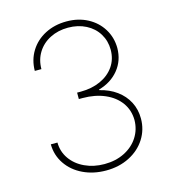

<svg xmlns="http://www.w3.org/2000/svg" viewBox="-108 -806 809 904"><g transform="rotate(-15 296.0 -353.5)"><path d="M78.1 -176.8H110.4Q110.8 -132.3 135.7 -96.9Q160.6 -61.5 203.6 -41.5Q246.6 -21.5 298.8 -21.5Q354 -21.5 397 -43.2Q439.9 -64.9 463.9 -102.3Q487.8 -139.6 488.3 -185.5Q487.8 -233.9 461.2 -270.8Q434.6 -307.6 387.2 -328.1Q339.8 -348.6 279.3 -348.6H260.7V-379.9H279.3Q332 -379.9 374.5 -398.9Q417 -418 441.4 -452.9Q465.8 -487.8 465.8 -534.2Q465.8 -577.1 444.6 -612.1Q423.3 -647 385 -666.7Q346.7 -686.5 297.9 -686.5Q249.5 -686.5 210.4 -666.7Q171.4 -647 149.2 -611.3Q127 -575.7 127 -530.3H94.7Q95.2 -584 121.6 -626.5Q147.9 -668.9 194.3 -692.9Q240.7 -716.8 298.8 -716.8Q356 -716.8 401.1 -692.9Q446.3 -668.9 471.9 -627.2Q497.6 -585.4 498 -534.2Q497.6 -473.1 461.4 -428.7Q425.3 -384.3 364.3 -367.2V-364.3Q411.6 -353 446.5 -327.6Q481.4 -302.2 500.5 -265.6Q519.5 -229 519.5 -184.6Q519.5 -130.4 491.2 -85.9Q462.9 -41.5 412.6 -15.9Q362.3 9.8 298.8 9.8Q236.8 9.8 186.8 -14.2Q136.7 -38.1 107.7 -80.8Q78.6 -123.5 78.1 -176.8Z"/></g></svg>

Font: Pretendard Std Thin
Style: Regular
Weight: 100
Designer: Base glyphs from Inter by Rasmus Andersson; Hangeul glyphs from Noto Sans CJK(Source Han Sans) by Jang Soo-young and Kan
Foundry: Kil Hyung-jin
Version: Version 1.309